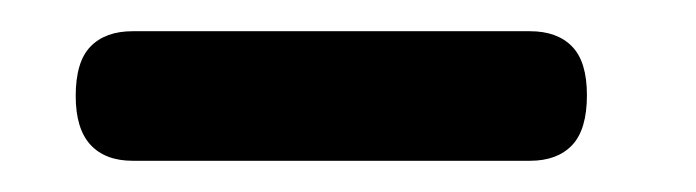

<svg xmlns="http://www.w3.org/2000/svg" viewBox="-20 -657 446 123"><path d="M28.5 -595.5Q28.5 -617.5 38 -627.2Q47.5 -637 65 -637H319.5Q337 -637 346.5 -627.2Q356 -617.5 356 -596Q356 -574 346.5 -564Q337 -554 319.5 -554H65Q47.5 -554 38 -564.2Q28.5 -574.5 28.5 -595.5Z"/></svg>

Font: Fraunces
Style: Bold
Weight: 700
Version: Version 1.000;[b76b70a41]